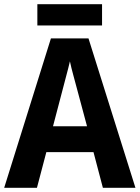

<svg xmlns="http://www.w3.org/2000/svg" viewBox="-20 -900 669 920"><path d="M469 -880H159V-778H469ZM473 0H629L404 -716H224L0 0H157L202 -171H428ZM349 -474 397 -295H234L281 -474C287 -499 307 -570 315 -606C323 -567 339 -513 349 -474Z"/></svg>

Font: Noto Sans Telugu SemiCondensed
Style: Bold
Weight: 700
Width: 4
Designer: Jelle Bosma - Monotype Design Team
Foundry: Monotype Imaging Inc.
Version: Version 2.005